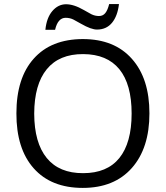

<svg xmlns="http://www.w3.org/2000/svg" viewBox="-20 -918 819 948"><path d="M148.9 -356.9Q149.4 -212.9 210.9 -137.7Q272.5 -62.5 390.6 -63Q508.8 -63 569.3 -137.7Q629.9 -212.9 629.9 -357.4Q629.9 -502 569.3 -576.2Q508.8 -650.4 390.6 -650.9Q272.5 -651.4 210.9 -576.2Q149.4 -501 148.9 -356.9ZM388.7 9.8Q232.4 9.8 146.5 -86.9Q60.5 -183.6 61 -358.4Q61 -533.2 147 -628.9Q232.4 -724.6 388.7 -725.1Q544.9 -725.1 631.3 -627.4Q717.8 -530.3 717.8 -358.4Q717.8 -186.5 630.9 -88.4Q543.9 9.8 388.7 9.8ZM460 -772Q430.7 -771.5 379.9 -800.8Q360.4 -811.5 342.8 -821.3Q325.2 -830.1 304.2 -830.1Q265.6 -830.1 252 -771H204.1Q210 -830.1 238.3 -863.3Q266.6 -896.5 305.2 -897Q343.8 -897.5 394.5 -868.2Q413.6 -857.4 431.2 -847.7Q449.2 -838.9 468.8 -838.9Q488.3 -838.9 500 -853.5Q511.7 -868.2 519 -897.9H567.4Q560.5 -838.9 533.2 -805.7Q505.9 -772.5 460 -772Z"/></svg>

Font: OpenSans
Style: Regular
Weight: 400
Foundry: Ascender Corporation
Version: Version 1.10